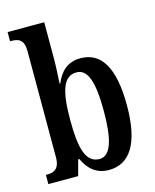

<svg xmlns="http://www.w3.org/2000/svg" viewBox="-115 -838 749 927"><g transform="rotate(-15 259.0 -375.0)"><path d="M314 10C417 10 478 -76 478 -269C478 -462 421 -547 319 -547C254 -547 217 -509 194 -454H191C193 -485 196 -545 196 -581V-760H13V-714H19C54 -714 82 -705 82 -647V-117C82 -55 51 -46 19 -46H13V0H162L183 -78H189C213 -26 251 10 314 10ZM284 -53C215 -53 195 -130 195 -270C195 -412 216 -486 283 -486C340 -486 363 -417 363 -271C363 -130 340 -53 284 -53Z"/></g></svg>

Font: Noto Serif Armenian ExtraCondensed SemiBold
Style: Regular
Weight: 600
Width: 2
Designer: Monotype Design Team
Foundry: Monotype Imaging Inc.
Version: Version 2.008